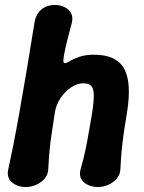

<svg xmlns="http://www.w3.org/2000/svg" viewBox="-20 -736 580 772"><path d="M83 16Q50 16 28 -3Q6 -22 13 -54Q35 -155 52.5 -252.5Q70 -350 86.5 -448.5Q103 -547 119 -647Q124 -678 145.5 -697Q167 -716 201 -716Q223 -716 240.5 -707Q258 -698 266 -682.5Q274 -667 269 -645Q259 -608 250.5 -574.5Q242 -541 237 -512Q234 -494 235 -488Q236 -482 242 -482Q249 -483 263 -491.5Q277 -500 300.5 -508Q324 -516 358 -516Q447 -516 478.5 -461Q510 -406 491 -286Q484 -244 478.5 -207Q473 -170 469.5 -133.5Q466 -97 464 -55Q463 -34 449.5 -18Q436 -2 415.5 7Q395 16 373 16Q351 16 332.5 7Q314 -2 306 -18Q298 -34 304 -55Q313 -87 319.5 -115Q326 -143 331 -170.5Q336 -198 341 -226.5Q346 -255 351 -286Q358 -332 357 -357Q356 -382 346 -391.5Q336 -401 314 -401Q291 -401 266.5 -385Q242 -369 224 -342.5Q206 -316 201 -286Q195 -244 189 -207Q183 -170 179.5 -133.5Q176 -97 174 -55Q173 -34 159.5 -18Q146 -2 125.5 7Q105 16 83 16Z"/></svg>

Font: Winky Sans SemiBold
Style: Italic
Weight: 600
Italic angle: -8.97852°
Designer: Simon Atzbach
Foundry: typofactur
Version: Version 1.205